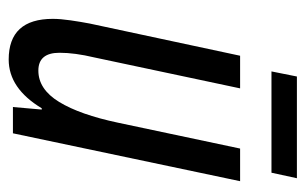

<svg xmlns="http://www.w3.org/2000/svg" viewBox="-154 -556 720 453"><g transform="rotate(90 206.5 -330.0)"><path d="M121 10Q189 10 236 -68H239L233 0H295L408 -536H331L270 -248Q251 -158 221 -109Q191 -60 147 -60Q105 -60 105 -110Q105 -146 116 -192L189 -536H112L36 -181Q32 -160 28.5 -136Q25 -112 25 -94Q25 10 121 10ZM149 -610 161 -670H401L388 -610Z"/></g></svg>

Font: Noto Sans UI Condensed
Style: Italic
Weight: 400
Width: 3
Italic angle: -12°
Designer: Monotype Design Team
Foundry: Monotype Imaging Inc.
Version: Version 1.901